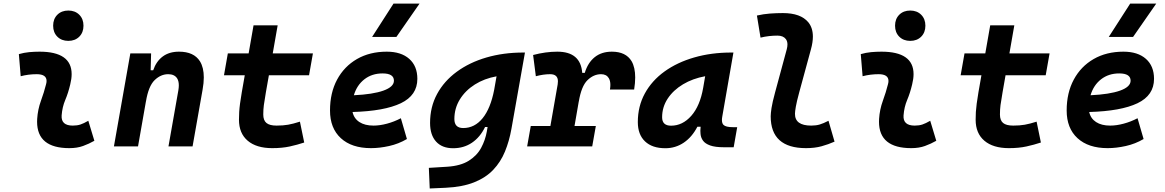

<svg xmlns="http://www.w3.org/2000/svg" viewBox="-20 -815 6485 1069"><path d="M471.7 -142.6 505.4 -31.2Q475.6 -14.2 442.4 -2.2Q409.2 9.8 366.2 9.8Q186.5 9.8 186.5 -137.2Q186.5 -145 187 -153.3Q190.4 -205.6 208 -253.9Q225.6 -302.2 236.3 -345.2Q239.3 -355.5 239.3 -364.3Q239.3 -401.9 184.6 -401.9Q138.2 -401.9 95.2 -390.6L85 -513.7Q113.8 -522 142.6 -524.7Q171.4 -527.3 200.2 -527.3Q378.9 -527.3 378.9 -402.3Q378.9 -376.5 371.1 -345.2Q359.9 -297.4 343.3 -258.3Q326.7 -219.2 323.2 -172.4Q319.3 -115.7 385.3 -115.7Q409.7 -115.7 428 -121.8Q446.3 -127.9 471.7 -142.6ZM360.4 -587.4Q322.8 -587.4 299.3 -610.8Q275.9 -634.3 275.9 -671.9Q275.9 -709.5 299.3 -732.9Q322.8 -756.3 360.4 -756.3Q397.9 -756.3 421.4 -732.9Q444.8 -709.5 444.8 -671.9Q444.8 -634.3 421.4 -610.8Q397.9 -587.4 360.4 -587.4Z M614.3 0 705.6 -517.6H821.3L818.8 -423.8H833Q849.6 -473.1 885.7 -500.2Q921.9 -527.3 976.6 -527.3Q1059.6 -527.3 1093.3 -473.6Q1114.7 -439 1114.7 -383.8Q1114.7 -353 1107.9 -315.4L1052.2 0H918L973.1 -312.5Q975.6 -327.6 975.6 -339.8Q975.6 -364.3 965.8 -379.4Q950.7 -401.9 916.5 -401.9Q875 -401.9 840.8 -368.7Q806.6 -335.4 792.5 -249.5V-250.5L748.5 0Z M1495.6 9.8Q1407.7 9.8 1359.1 -31.5Q1310.5 -72.8 1310.5 -148.4Q1310.5 -170.9 1311.8 -191.7Q1313 -212.4 1316.4 -238Q1319.8 -263.7 1326.2 -301.3L1342.8 -396H1227.1L1248.5 -517.6H1364.3L1391.6 -673.8H1525.9L1498.5 -517.6H1722.2L1700.7 -396H1477.1L1460.4 -301.3Q1452.1 -253.9 1449 -229.5Q1445.8 -205.1 1445.8 -177.7Q1445.8 -145 1463.4 -130.4Q1481 -115.7 1519.5 -115.7Q1556.2 -115.7 1584 -120.6Q1611.8 -125.5 1649.9 -137.7L1673.8 -21.5Q1635.7 -8.8 1593.3 0.5Q1550.8 9.8 1495.6 9.8Z M2059.6 -115.7Q2094.7 -115.7 2134.8 -126.5Q2174.8 -137.2 2211.9 -156.7L2245.6 -41Q2199.2 -13.7 2146.5 -2Q2093.8 9.8 2045.4 9.8Q1938 9.8 1877.7 -45.7Q1817.4 -101.1 1817.4 -199.7Q1817.4 -298.3 1856.9 -371.8Q1896.5 -445.3 1967.5 -486.3Q2038.6 -527.3 2133.3 -527.3Q2213.4 -527.3 2258.5 -487.3Q2303.7 -447.3 2303.7 -376Q2303.7 -284.2 2211.7 -240.2Q2119.6 -196.3 1942.9 -191.4Q1950.7 -155.3 1981 -135.5Q2011.2 -115.7 2059.6 -115.7ZM1950.2 -284.7Q2056.2 -289.6 2114.7 -310.5Q2173.3 -331.5 2173.3 -365.7Q2173.3 -406.2 2109.9 -406.2Q2050.8 -406.2 2008.8 -373.5Q1966.8 -340.8 1950.2 -284.7ZM2051.8 -609.4 2170.9 -794.9H2315.9L2187 -609.4Z M2372.6 234.4 2367.7 119.6 2470.2 113.3Q2544.9 108.4 2590.3 79.8Q2635.7 51.3 2658.9 8.1Q2682.1 -35.2 2690.4 -82.5L2694.8 -107.9H2680.7Q2653.3 -51.3 2607.9 -20.5Q2562.5 10.3 2502.9 10.3Q2441.4 10.3 2408 -26.6Q2374.5 -63.5 2374.5 -130.4Q2374.5 -219.7 2413.6 -291.7Q2452.6 -363.8 2523.2 -415.5Q2593.8 -467.3 2688.2 -494.9Q2782.7 -522.5 2893.6 -522.5H2902.8L2827.6 -98.1Q2815.4 -29.3 2791.5 28.8Q2767.6 86.9 2726.1 130.6Q2684.6 174.3 2619.6 200.2Q2554.7 226.1 2460.4 230.5ZM2744.6 -390.1Q2676.8 -377.9 2623.8 -344.5Q2570.8 -311 2540.3 -261.5Q2509.8 -211.9 2509.8 -152.3Q2509.8 -102.1 2559.1 -102.1Q2622.6 -102.1 2667 -156.7Q2711.4 -211.4 2731.4 -314.9Z M2915 0 2935.1 -113.3H3044.4L3085 -345.2Q3086.4 -354.5 3086.4 -362.3Q3086.4 -401.9 3043 -401.9Q3005.9 -401.9 2963.4 -390.6L2948.2 -508.8Q3018.1 -527.3 3083 -527.3Q3212.9 -527.3 3221.7 -409.2H3235.8Q3252.9 -465.8 3291 -496.6Q3329.1 -527.3 3386.7 -527.3Q3464.8 -527.3 3496.6 -474.1Q3516.6 -439.5 3516.6 -383.8Q3516.6 -353 3510.7 -316.4H3376Q3378.4 -330.6 3378.4 -342.3Q3378.4 -365.2 3369.6 -379.9Q3356.4 -401.9 3326.7 -401.9Q3285.2 -401.9 3251 -368.7Q3216.8 -335.4 3202.6 -249.5V-251L3178.7 -113.3H3297.4L3277.3 0Z M3684.6 10.3Q3611.3 10.3 3571.3 -27.8Q3531.2 -65.9 3531.2 -135.3Q3531.2 -223.1 3570.3 -294.7Q3609.4 -366.2 3679.9 -417Q3750.5 -467.8 3845.2 -495.1Q3939.9 -522.5 4051.3 -522.5H4063.5L4001.5 -166.5Q3999.5 -155.8 3999.5 -147Q3999.5 -128.4 4008.3 -119.6Q4021 -106.9 4061 -106.9H4084.5L4064.9 4.9H4011.7Q3961.9 4.9 3934.1 -5.1Q3906.2 -15.1 3894.3 -31.7Q3882.3 -48.3 3880.4 -68.8Q3879.4 -77.6 3879.4 -86.9Q3879.4 -98.1 3880.9 -109.4H3862.8Q3833 -51.8 3787.1 -20.8Q3741.2 10.3 3684.6 10.3ZM3716.3 -115.2Q3780.3 -115.2 3828.9 -170.2Q3877.4 -225.1 3895 -325.7L3906.2 -390.6Q3836.9 -377.9 3782.7 -345.5Q3728.5 -313 3697.5 -265.9Q3666.5 -218.8 3666.5 -162.1Q3666.5 -115.2 3716.3 -115.2Z M4467.8 9.8Q4271 9.8 4271 -167.5Q4271 -183.1 4275.6 -213.9Q4280.3 -244.6 4295.4 -300.3L4360.4 -540.5Q4364.3 -555.2 4364.3 -567.4Q4364.3 -585.4 4355.5 -597.2Q4340.8 -616.7 4308.6 -616.7Q4285.2 -616.7 4261.5 -614Q4237.8 -611.3 4214.4 -605.5L4194.3 -728.5Q4230.5 -736.8 4266.6 -739.5Q4302.7 -742.2 4338.9 -742.2Q4438 -742.2 4480.5 -690.9Q4505.9 -659.7 4505.9 -611.3Q4505.9 -579.6 4495.1 -540.5L4429.7 -300.3Q4415.5 -248 4410.9 -220.7Q4406.2 -193.4 4406.2 -182.1Q4405.3 -115.7 4496.6 -115.7Q4523.4 -115.7 4543.9 -121.8Q4564.5 -127.9 4592.8 -142.6L4626.5 -26.4Q4592.3 -11.2 4554.4 -0.7Q4516.6 9.8 4467.8 9.8Z M5159.2 -142.6 5192.9 -31.2Q5163.1 -14.2 5129.9 -2.2Q5096.7 9.8 5053.7 9.8Q4874 9.8 4874 -137.2Q4874 -145 4874.5 -153.3Q4877.9 -205.6 4895.5 -253.9Q4913.1 -302.2 4923.8 -345.2Q4926.8 -355.5 4926.8 -364.3Q4926.8 -401.9 4872.1 -401.9Q4825.7 -401.9 4782.7 -390.6L4772.5 -513.7Q4801.3 -522 4830.1 -524.7Q4858.9 -527.3 4887.7 -527.3Q5066.4 -527.3 5066.4 -402.3Q5066.4 -376.5 5058.6 -345.2Q5047.4 -297.4 5030.8 -258.3Q5014.2 -219.2 5010.7 -172.4Q5006.8 -115.7 5072.8 -115.7Q5097.2 -115.7 5115.5 -121.8Q5133.8 -127.9 5159.2 -142.6ZM5047.9 -587.4Q5010.3 -587.4 4986.8 -610.8Q4963.4 -634.3 4963.4 -671.9Q4963.4 -709.5 4986.8 -732.9Q5010.3 -756.3 5047.9 -756.3Q5085.4 -756.3 5108.9 -732.9Q5132.3 -709.5 5132.3 -671.9Q5132.3 -634.3 5108.9 -610.8Q5085.4 -587.4 5047.9 -587.4Z M5597.2 9.8Q5509.3 9.8 5460.7 -31.5Q5412.1 -72.8 5412.1 -148.4Q5412.1 -170.9 5413.3 -191.7Q5414.6 -212.4 5418 -238Q5421.4 -263.7 5427.7 -301.3L5444.3 -396H5328.6L5350.1 -517.6H5465.8L5493.2 -673.8H5627.4L5600.1 -517.6H5823.7L5802.2 -396H5578.6L5562 -301.3Q5553.7 -253.9 5550.5 -229.5Q5547.4 -205.1 5547.4 -177.7Q5547.4 -145 5564.9 -130.4Q5582.5 -115.7 5621.1 -115.7Q5657.7 -115.7 5685.5 -120.6Q5713.4 -125.5 5751.5 -137.7L5775.4 -21.5Q5737.3 -8.8 5694.8 0.5Q5652.3 9.8 5597.2 9.8Z M6161.1 -115.7Q6196.3 -115.7 6236.3 -126.5Q6276.4 -137.2 6313.5 -156.7L6347.2 -41Q6300.8 -13.7 6248 -2Q6195.3 9.8 6147 9.8Q6039.6 9.8 5979.2 -45.7Q5918.9 -101.1 5918.9 -199.7Q5918.9 -298.3 5958.5 -371.8Q5998 -445.3 6069.1 -486.3Q6140.1 -527.3 6234.9 -527.3Q6314.9 -527.3 6360.1 -487.3Q6405.3 -447.3 6405.3 -376Q6405.3 -284.2 6313.2 -240.2Q6221.2 -196.3 6044.4 -191.4Q6052.2 -155.3 6082.5 -135.5Q6112.8 -115.7 6161.1 -115.7ZM6051.8 -284.7Q6157.7 -289.6 6216.3 -310.5Q6274.9 -331.5 6274.9 -365.7Q6274.9 -406.2 6211.4 -406.2Q6152.3 -406.2 6110.4 -373.5Q6068.4 -340.8 6051.8 -284.7ZM6153.3 -609.4 6272.5 -794.9H6417.5L6288.6 -609.4Z"/></svg>

Font: CaskaydiaCove NFP
Style: Bold Italic
Weight: 700
Italic angle: -10°
Designer: Aaron Bell
Foundry: Saja Typeworks
Version: Version 2111.001; VTT 6.35;Nerd Fonts 3.1.1